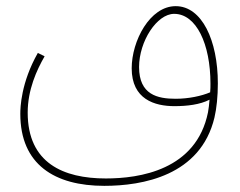

<svg xmlns="http://www.w3.org/2000/svg" viewBox="-20 -416 779 624"><path d="M319 188C443 188 632 155 677 -34C684 -64 688 -103 688 -145C688 -285 636 -396 551 -396C467 -396 408 -283 408 -194C408 -93 483 -71 547 -71C588 -71 630 -76 661 -92C660 -77 658 -63 656 -51C618 137 433 164 324 164C186 164 70 114 70 -50C70 -124 99 -188 125 -233L103 -244C48 -147 46 -66 46 -46C46 119 158 188 319 188ZM432 -198C432 -282 490 -371 546 -371C618 -371 664 -273 664 -144C664 -135 664 -126 663 -116C635 -104 593 -95 551 -95C492 -95 432 -108 432 -198Z"/></svg>

Font: Noto Sans Arabic UI SmCn Th
Style: Regular
Weight: 100
Width: 4
Designer: Monotype Design Team, Nadine Chahine and Nizar Qandah
Foundry: Monotype Imaging Inc.
Version: Version 2.010